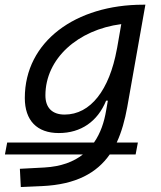

<svg xmlns="http://www.w3.org/2000/svg" viewBox="-62 -542 667 797"><path d="M-41.5 99.1H282.2C243.7 129.4 191.9 149.4 122.1 153.3L20.5 158.7L24.4 234.4L112.3 230.5C254.4 224.1 340.3 175.3 393.6 99.1H501L510.3 49.8H422.4C442.9 5.9 456.5 -43.9 466.3 -98.1L541.5 -522.5H532.2C252.4 -522.5 41 -370.1 41 -135.3C41 -42 91.3 10.3 182.1 10.3C274.4 10.3 343.3 -38.1 378.4 -124H385.7L378.4 -82.5C370.6 -35.6 355.5 10.7 328.1 49.8H-32.2ZM441.4 -441.9 424.3 -343.8 422.9 -336.9C392.1 -169.4 314.5 -66.4 206.1 -66.4C154.8 -66.4 126.5 -94.7 126.5 -146C126.5 -298.8 261.2 -418.5 441.4 -441.9Z"/></svg>

Font: Cascadia Mono SemiLight
Style: Italic
Weight: 350
Italic angle: -10°
Monospace: yes
Designer: Aaron Bell
Foundry: Saja Typeworks
Version: Version 2404.023